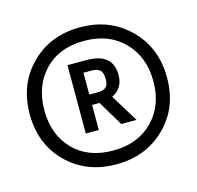

<svg xmlns="http://www.w3.org/2000/svg" viewBox="-71 -887 584 570"><g transform="rotate(-15 220.5 -602.5)"><path d="M225 -613Q255 -613 255 -643Q255 -666 246 -673Q237 -680 221 -680H196V-613ZM312 -504H265L219 -581H196V-504H156V-714H215Q295 -714 295 -647Q295 -606 260 -589ZM222 -434Q298 -434 344 -480.5Q390 -527 390 -602Q390 -677 344 -724Q298 -771 222 -771Q145 -771 100 -724Q55 -677 55 -602Q55 -527 100 -480.5Q145 -434 222 -434ZM221 -392Q129 -392 69.5 -451Q10 -510 10 -602Q10 -694 69.5 -753.5Q129 -813 221 -813Q312 -813 372 -753.5Q432 -694 432 -602Q432 -510 372 -451Q312 -392 221 -392Z"/></g></svg>

Font: LXGW 975 Gothic SC 200W
Style: Regular
Weight: 200
Version: Version 2.01;February 25, 2021